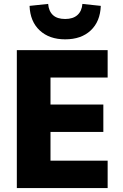

<svg xmlns="http://www.w3.org/2000/svg" viewBox="-20 -961 627 981"><path d="M66 0V-705H530V-565H238V-427H508V-287H238V-140H530V0ZM313 -760Q232 -760 183 -805.5Q134 -851 131 -931L226 -941Q229 -904 250.5 -884Q272 -864 313 -864Q353 -864 375.5 -884Q398 -904 401 -941L495 -931Q492 -851 443.5 -805.5Q395 -760 313 -760Z"/></svg>

Font: Nunito Sans 10pt SemiCondensed Black
Style: Regular
Weight: 900
Width: 4
Designer: Vernon Adams
Foundry: Vernon Adams
Version: Version 3.101;gftools[0.9.27]